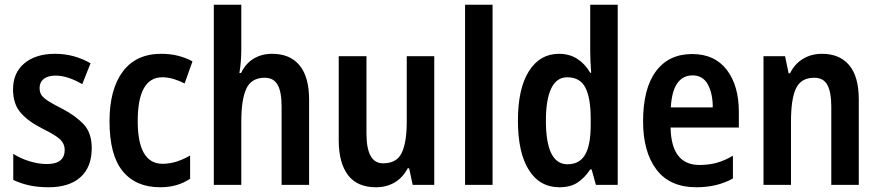

<svg xmlns="http://www.w3.org/2000/svg" viewBox="-20 -780 3706 810"><path d="M367 -155Q367 -75 319.5 -32.5Q272 10 185 10Q140 10 103.5 2Q67 -6 36 -21V-131Q65 -112 103.5 -100Q142 -88 178 -88Q253 -88 253 -148Q253 -173 234 -191.5Q215 -210 158 -238Q100 -267 67.5 -304Q35 -341 35 -403Q35 -473 83 -513Q131 -553 212 -553Q253 -553 290 -543Q327 -533 362 -513L327 -425Q300 -441 271 -451Q242 -461 214 -461Q182 -461 164.5 -447Q147 -433 147 -409Q147 -391 155 -379Q163 -367 184 -353.5Q205 -340 243 -321Q300 -291 333.5 -255Q367 -219 367 -155Z M656 10Q553 10 497.5 -58Q442 -126 442 -268Q442 -403 498 -478Q554 -553 660 -553Q699 -553 732 -544.5Q765 -536 792 -521L759 -428Q735 -440 711.5 -447Q688 -454 665 -454Q561 -454 561 -269Q561 -89 666 -89Q696 -89 725.5 -98.5Q755 -108 782 -124V-26Q729 10 656 10Z M998 -576Q998 -518 990 -472H997Q1016 -512 1050 -532.5Q1084 -553 1128 -553Q1204 -553 1244 -504Q1284 -455 1284 -360V0H1168V-331Q1168 -393 1151 -422.5Q1134 -452 1097 -452Q1041 -452 1019.5 -406.5Q998 -361 998 -268V0H882V-760H998Z M1812 -543V0H1721L1706 -70H1700Q1679 -30 1644.5 -10Q1610 10 1566 10Q1487 10 1448 -41.5Q1409 -93 1409 -189V-543H1526V-217Q1526 -91 1596 -91Q1654 -91 1675 -135.5Q1696 -180 1696 -267V-543Z M2058 0H1942V-760H2058Z M2340 10Q2257 10 2211 -63Q2165 -136 2165 -271Q2165 -407 2211.5 -480Q2258 -553 2338 -553Q2382 -553 2415 -532Q2448 -511 2470 -473H2474Q2472 -498 2471 -521.5Q2470 -545 2470 -563V-760H2586V0H2494L2476 -65H2470Q2446 -29 2416 -9.5Q2386 10 2340 10ZM2374 -87Q2425 -87 2448.5 -127.5Q2472 -168 2472 -252V-279Q2472 -367 2449.5 -410.5Q2427 -454 2373 -454Q2328 -454 2305.5 -407Q2283 -360 2283 -271Q2283 -87 2374 -87Z M2900 -552Q2995 -552 3046 -485.5Q3097 -419 3097 -308V-242H2809Q2812 -84 2931 -84Q2970 -84 3003 -93Q3036 -102 3072 -123V-27Q3006 10 2918 10Q2806 10 2749.5 -64.5Q2693 -139 2693 -268Q2693 -406 2747 -479Q2801 -552 2900 -552ZM2902 -462Q2861 -462 2837.5 -429Q2814 -396 2810 -327H2987Q2987 -386 2966 -424Q2945 -462 2902 -462Z M3448 -553Q3522 -553 3562.5 -505Q3603 -457 3603 -360V0H3487V-331Q3487 -391 3470.5 -421.5Q3454 -452 3415 -452Q3360 -452 3338.5 -408Q3317 -364 3317 -268V0H3201V-543H3292L3307 -471H3313Q3333 -511 3368 -532Q3403 -553 3448 -553Z"/></svg>

Font: Noto Sans Hebrew Condensed SemiBold
Style: Regular
Weight: 600
Width: 3
Designer: Monotype Design Team
Foundry: Monotype Imaging Inc.
Version: Version 2.004; ttfautohint (v1.8.4.7-5d5b)